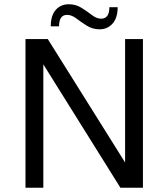

<svg xmlns="http://www.w3.org/2000/svg" viewBox="-20 -884 793 904"><path d="M569 -700H653V0H547L184 -581V0H100V-700H205L569 -119ZM219 -760Q219 -811 242.5 -837.5Q266 -864 304 -864Q337 -864 364 -847Q391 -830 413 -813Q435 -796 456 -796Q495 -796 495 -850H534Q534 -800 510 -773Q486 -746 449 -746Q416 -746 389 -763Q362 -780 339.5 -797Q317 -814 296 -814Q258 -814 258 -760Z"/></svg>

Font: Fivo Sans
Style: Regular
Weight: 400
Designer: Alexander Slobzheninov
Foundry: Alexander Slobzheninov
Version: 1.0